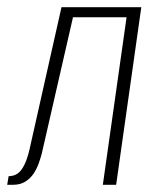

<svg xmlns="http://www.w3.org/2000/svg" viewBox="-36 -514 439 534"><path d="M-16 0 -12 -24Q2 -24 12.5 -31Q23 -38 31.5 -55Q40 -72 46 -98L135 -494H357L287 0H250L316 -466H167L80 -86Q77 -75 72 -60.5Q67 -46 58 -32Q49 -18 34.5 -9Q20 0 0 0Z"/></svg>

Font: Alumni Sans ExtraLight
Style: Italic
Weight: 250
Italic angle: -8°
Version: Version 1.016